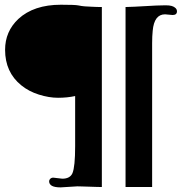

<svg xmlns="http://www.w3.org/2000/svg" viewBox="-20 -790 790 811"><path d="M235.8 1.5Q187.5 1.5 187.5 -24.4Q187.5 -30.3 192.4 -34.9Q197.3 -39.6 205.1 -39.6L243.2 -35.2Q275.9 -35.2 286.1 -58.6Q297.4 -85.9 297.4 -172.4V-384.3Q263.7 -377 225.3 -377Q187 -377 144.3 -390.4Q101.6 -403.8 69.8 -429.7Q1.5 -484.9 1.5 -579.6Q1.5 -657.2 57.6 -710Q122.6 -770 237.3 -770Q297.4 -770 311 -767.1Q324.7 -764.2 337.4 -763.2Q350.1 -762.2 364.7 -761.7Q389.2 -760.3 410.2 -760.3V0Q401.4 0 386.7 -0.5L356 -1.5Q340.3 -2 326.7 -2.4Q313 -2.9 306.6 -2.9ZM709 -726.6 677.2 -729.5Q631.3 -729.5 625 -660.2Q622.6 -637.2 622.6 -607.4V0H510.3V-760.3Q526.9 -760.3 548.8 -761.7L639.6 -766.6Q662.6 -767.6 679 -767.6Q695.3 -767.6 704.1 -765.1Q712.9 -762.7 717.8 -758.8Q727.5 -752.4 727.5 -742.2Q727.5 -726.6 709 -726.6Z"/></svg>

Font: Stoke
Style: Regular
Weight: 400
Designer: Nicole Fally
Foundry: Nicole Fally
Version: Version 1.002